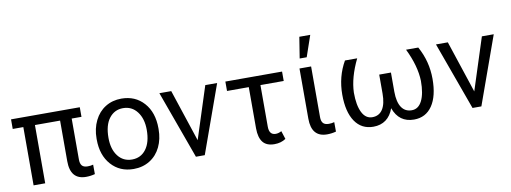

<svg xmlns="http://www.w3.org/2000/svg" viewBox="-62 -1115 3920 1472"><g transform="rotate(-10 1898.0 -379.0)"><path d="M555.2 -453.6V-528.3H20V-453.6H102.5V0H192.9V-453.6H388.7V-137.7C388.7 -42 429.2 5.9 510.3 5.9C534 5.9 557.3 2.8 580.1 -3.4L579.6 -77.1C566.9 -73.2 552.7 -71.3 537.1 -71.3C516 -71.3 501 -76.6 492.2 -87.2C483.4 -97.7 479 -113.4 479 -134.3V-453.6Z M640.1 -269V-262.7C640.1 -180.7 662.4 -114.7 706.8 -64.9C751.2 -15.1 809.2 9.8 880.9 9.8C928.4 9.8 970.5 -1.6 1007.1 -24.4C1043.7 -47.2 1071.9 -79 1091.6 -119.9C1111.2 -160.7 1121.1 -206.9 1121.1 -258.3V-264.6C1121.1 -347.3 1098.9 -413.6 1054.4 -463.4C1010 -513.2 951.8 -538.1 879.9 -538.1C833.3 -538.1 791.9 -526.9 755.6 -504.4C719.3 -481.9 691 -450 670.7 -408.7C650.3 -367.4 640.1 -320.8 640.1 -269ZM731 -258.3C731 -324.4 744.6 -375.2 772 -410.6C799.3 -446.1 835.3 -463.9 879.9 -463.9C925.5 -463.9 962 -445.9 989.5 -409.9C1017 -373.9 1030.8 -327 1030.8 -269C1030.8 -204.3 1017.3 -153.9 990.2 -117.9C963.2 -81.9 926.8 -64 880.9 -64C835.3 -64 798.9 -81.7 771.7 -117.2C744.5 -152.7 731 -199.7 731 -258.3Z M1401.4 -122.6 1267.1 -528.3H1174.8L1366.2 0H1435.1L1624.5 -528.3H1532.2Z M2129.9 -455.1V-528.3H1688.5V-455.1H1857.9V-133.3C1858.2 -85.8 1867.9 -50 1887 -26.1C1906 -2.2 1935.9 9.8 1976.6 9.8C2011.1 9.8 2040.7 1.3 2065.4 -15.6L2044.9 -79.1C2029 -70.6 2014 -66.4 2000 -66.4C1965.8 -66.4 1948.7 -88.1 1948.7 -131.3V-455.1Z M2356 -528.3H2265.6V-137.7C2265.6 -42 2306.2 5.9 2387.2 5.9C2411 5.9 2434.2 2.8 2457 -3.4L2456.5 -77.1C2443.8 -73.2 2429.7 -71.3 2414.1 -71.3C2393.2 -71.3 2378.3 -76.5 2369.4 -86.9C2360.4 -97.3 2356 -112.8 2356 -133.3ZM2306.6 -768.1 2280.3 -603.5H2335L2391.6 -768.1Z M2714.8 -528.3H2619.6C2575.7 -451.8 2553.7 -366.9 2553.7 -273.4C2553.7 -183.9 2570.6 -114.3 2604.2 -64.7C2637.9 -15.1 2685.4 9.8 2746.6 9.8C2785.3 9.8 2818 -0.1 2844.7 -19.8C2871.4 -39.5 2891.4 -68.4 2904.8 -106.4C2932.5 -29 2985.4 9.8 3063.5 9.8C3124.7 9.8 3172.1 -15.1 3205.8 -64.7C3239.5 -114.3 3256.3 -183.9 3256.3 -273.4C3256.3 -363.9 3234.4 -448.9 3190.4 -528.3H3095.2C3140.1 -436.2 3163.7 -351.2 3166 -273.4C3166 -207 3156.7 -155.4 3138.2 -118.7C3119.6 -81.9 3093.1 -63.5 3058.6 -63.5C3023.8 -63.5 2997.2 -77.3 2978.8 -105C2960.4 -132.6 2951 -173.2 2950.7 -226.6V-376H2859.4V-229C2859.4 -175 2850.2 -133.9 2831.8 -105.7C2813.4 -77.6 2786.6 -63.5 2751.5 -63.5C2717 -63.5 2690.4 -81.9 2671.9 -118.9C2653.3 -155.8 2644 -207.4 2644 -273.4C2646.3 -351.2 2669.9 -436.2 2714.8 -528.3Z M3554.7 -122.6 3420.4 -528.3H3328.1L3519.5 0H3588.4L3777.8 -528.3H3685.5Z"/></g></svg>

Font: Roboto1
Style: rg
Weight: 400
Designer: Google
Version: Version 2.137; 2017